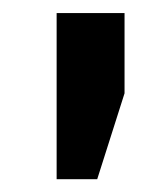

<svg xmlns="http://www.w3.org/2000/svg" viewBox="-20 -782 259 298"><path d="M67.9 -503.9V-761.7H173.3V-637.2L130.9 -503.9Z"/></svg>

Font: Roboto Slab
Style: Bold
Weight: 700
Designer: Google
Version: Version 2.000; ttfautohint (v1.8.1.43-b0c9)